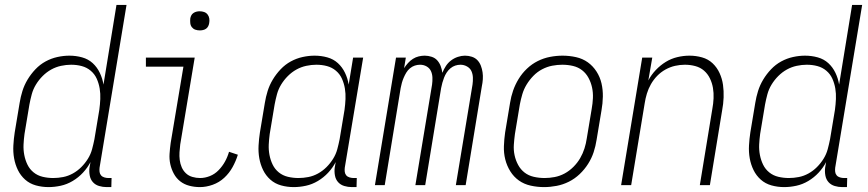

<svg xmlns="http://www.w3.org/2000/svg" viewBox="-20 -755 3540 783"><path d="M178 8Q151 8 126 1Q101 -6 82.5 -22.5Q64 -39 53 -61.5Q42 -84 37.5 -109.5Q33 -135 34.5 -162Q36 -189 40 -215L60 -335Q64 -360 71.5 -384Q79 -408 92.5 -430.5Q106 -453 124.5 -472.5Q143 -492 166 -504.5Q189 -517 214 -522.5Q239 -528 263 -528Q290 -528 315 -521Q340 -514 358 -497.5Q376 -481 387 -458Q398 -435 402 -410L455 -735H496L386 -71Q385 -62 386 -54Q387 -46 392 -40Q397 -34 405.5 -31.5Q414 -29 422 -29H435L434 8H415Q399 8 384 3.5Q369 -1 359 -12Q349 -23 346 -39Q343 -55 345 -71L349 -94Q337 -71 318.5 -51Q300 -31 276.5 -17Q253 -3 227.5 2.5Q202 8 178 8ZM197 -29Q217 -29 237.5 -33Q258 -37 277 -47.5Q296 -58 311.5 -73.5Q327 -89 338.5 -107.5Q350 -126 355.5 -146.5Q361 -167 365 -187L385 -307Q388 -329 389 -351Q390 -373 386.5 -394Q383 -415 374.5 -434Q366 -453 350 -466.5Q334 -480 313.5 -485.5Q293 -491 270 -491Q250 -491 229 -486.5Q208 -482 189 -471.5Q170 -461 154 -445Q138 -429 126.5 -410Q115 -391 109.5 -370.5Q104 -350 100 -329L80 -209Q77 -187 76 -165.5Q75 -144 79 -123Q83 -102 92 -83.5Q101 -65 117 -52Q133 -39 154 -34Q175 -29 197 -29Z M795 8Q773 8 752 2.5Q731 -3 715 -15.5Q699 -28 689 -46.5Q679 -65 674.5 -85.5Q670 -106 671.5 -128Q673 -150 676 -172L728 -483H575V-520H774L715 -166Q713 -150 712 -134Q711 -118 713 -102.5Q715 -87 721 -73Q727 -59 738 -48.5Q749 -38 764.5 -33.5Q780 -29 796 -29Q816 -29 836 -37Q856 -45 871.5 -61Q887 -77 897.5 -96Q908 -115 914 -136L950 -124Q942 -98 928.5 -73.5Q915 -49 894.5 -30Q874 -11 847.5 -1.5Q821 8 795 8ZM795 -631Q785 -631 776.5 -634Q768 -637 762.5 -644Q757 -651 756 -660.5Q755 -670 756 -680Q757 -686 760 -692Q763 -698 769 -702Q775 -706 781.5 -707.5Q788 -709 794 -709Q804 -709 812.5 -706Q821 -703 826.5 -696Q832 -689 833.5 -679.5Q835 -670 833 -660Q832 -654 829 -648Q826 -642 820.5 -638Q815 -634 808 -632.5Q801 -631 795 -631Z M1178 8Q1151 8 1126 1Q1101 -6 1082.5 -22.5Q1064 -39 1053 -61.5Q1042 -84 1037.5 -109.5Q1033 -135 1034.5 -162Q1036 -189 1040 -215L1060 -335Q1064 -360 1071.5 -384Q1079 -408 1092.5 -430.5Q1106 -453 1124.5 -472.5Q1143 -492 1166 -504.5Q1189 -517 1214 -522.5Q1239 -528 1263 -528Q1290 -528 1315 -521Q1340 -514 1358 -497.5Q1376 -481 1387 -458Q1398 -435 1402 -410L1420 -520H1461L1386 -71Q1385 -62 1386 -54Q1387 -46 1392 -40Q1397 -34 1405.5 -31.5Q1414 -29 1422 -29H1435L1434 8H1415Q1399 8 1384 3.5Q1369 -1 1359 -12Q1349 -23 1346 -39Q1343 -55 1345 -71L1349 -94Q1337 -71 1318.5 -51Q1300 -31 1276.5 -17Q1253 -3 1227.5 2.5Q1202 8 1178 8ZM1197 -29Q1217 -29 1237.5 -33Q1258 -37 1277 -47.5Q1296 -58 1311.5 -73.5Q1327 -89 1338.5 -107.5Q1350 -126 1355.5 -146.5Q1361 -167 1365 -187L1385 -307Q1388 -329 1389 -351Q1390 -373 1386.5 -394Q1383 -415 1374.5 -434Q1366 -453 1350 -466.5Q1334 -480 1313.5 -485.5Q1293 -491 1270 -491Q1250 -491 1229 -486.5Q1208 -482 1189 -471.5Q1170 -461 1154 -445Q1138 -429 1126.5 -410Q1115 -391 1109.5 -370.5Q1104 -350 1100 -329L1080 -209Q1077 -187 1076 -165.5Q1075 -144 1079 -123Q1083 -102 1092 -83.5Q1101 -65 1117 -52Q1133 -39 1154 -34Q1175 -29 1197 -29Z M1509 0 1595 -520H1635L1628 -477Q1635 -488 1644 -498Q1653 -508 1664 -515Q1675 -522 1687.5 -525Q1700 -528 1712 -528Q1726 -528 1740 -523.5Q1754 -519 1763 -509Q1772 -499 1777 -486Q1782 -473 1784 -458Q1790 -473 1798.5 -486Q1807 -499 1819.5 -508.5Q1832 -518 1847 -523Q1862 -528 1876 -528Q1891 -528 1904.5 -523.5Q1918 -519 1927 -509.5Q1936 -500 1941 -487Q1946 -474 1948 -460Q1950 -446 1949 -431.5Q1948 -417 1945 -403L1879 0H1839L1907 -410Q1909 -424 1908.5 -438.5Q1908 -453 1902.5 -465Q1897 -477 1884.5 -484Q1872 -491 1858 -491Q1847 -491 1836.5 -487.5Q1826 -484 1817 -476.5Q1808 -469 1801.5 -459Q1795 -449 1791 -438.5Q1787 -428 1784 -417.5Q1781 -407 1779 -396L1714 0H1674L1742 -410Q1744 -424 1743.5 -438.5Q1743 -453 1737.5 -465Q1732 -477 1720 -484Q1708 -491 1693 -491Q1682 -491 1671.5 -487.5Q1661 -484 1652 -476.5Q1643 -469 1637 -459Q1631 -449 1626.5 -438.5Q1622 -428 1619 -417.5Q1616 -407 1614 -396L1549 0Z M2199 8Q2171 8 2144 2Q2117 -4 2096 -19Q2075 -34 2061 -56.5Q2047 -79 2040.5 -105Q2034 -131 2035 -159Q2036 -187 2040 -215L2060 -335Q2064 -361 2072.5 -385.5Q2081 -410 2095 -433Q2109 -456 2129 -475Q2149 -494 2173 -506Q2197 -518 2223 -523Q2249 -528 2274 -528Q2302 -528 2329 -522Q2356 -516 2377 -501Q2398 -486 2412.5 -463.5Q2427 -441 2433 -415Q2439 -389 2438.5 -361Q2438 -333 2433 -305L2413 -185Q2409 -159 2401 -134.5Q2393 -110 2378.5 -87Q2364 -64 2344 -45Q2324 -26 2300 -14Q2276 -2 2250 3Q2224 8 2199 8ZM2201 -29Q2221 -29 2242 -33Q2263 -37 2282.5 -47.5Q2302 -58 2318.5 -74.5Q2335 -91 2346 -110Q2357 -129 2363.5 -149.5Q2370 -170 2373 -191L2393 -311Q2397 -333 2398 -355Q2399 -377 2394.5 -398Q2390 -419 2380 -437.5Q2370 -456 2354 -468.5Q2338 -481 2317 -486Q2296 -491 2273 -491Q2253 -491 2232 -487Q2211 -483 2191 -472.5Q2171 -462 2155 -445.5Q2139 -429 2127.5 -410Q2116 -391 2110 -370.5Q2104 -350 2100 -329L2080 -209Q2077 -187 2075.5 -165Q2074 -143 2078.5 -122Q2083 -101 2093 -82.5Q2103 -64 2119 -51.5Q2135 -39 2156.5 -34Q2178 -29 2201 -29Z M2513 0 2599 -520H2640L2624 -427Q2636 -450 2654.5 -469.5Q2673 -489 2695 -502.5Q2717 -516 2742 -522Q2767 -528 2792 -528Q2818 -528 2843 -521Q2868 -514 2886 -497Q2904 -480 2914.5 -457Q2925 -434 2928.5 -409Q2932 -384 2931 -357.5Q2930 -331 2925 -305L2875 0H2834L2885 -311Q2889 -332 2890 -354Q2891 -376 2887.5 -396.5Q2884 -417 2875 -435.5Q2866 -454 2851 -467Q2836 -480 2815.5 -485.5Q2795 -491 2773 -491Q2753 -491 2733 -486.5Q2713 -482 2694 -471.5Q2675 -461 2660 -445.5Q2645 -430 2634.5 -411.5Q2624 -393 2618 -373Q2612 -353 2609 -333L2554 0Z M3178 8Q3151 8 3126 1Q3101 -6 3082.5 -22.5Q3064 -39 3053 -61.5Q3042 -84 3037.5 -109.5Q3033 -135 3034.5 -162Q3036 -189 3040 -215L3060 -335Q3064 -360 3071.5 -384Q3079 -408 3092.5 -430.5Q3106 -453 3124.5 -472.5Q3143 -492 3166 -504.5Q3189 -517 3214 -522.5Q3239 -528 3263 -528Q3290 -528 3315 -521Q3340 -514 3358 -497.5Q3376 -481 3387 -458Q3398 -435 3402 -410L3455 -735H3496L3386 -71Q3385 -62 3386 -54Q3387 -46 3392 -40Q3397 -34 3405.5 -31.5Q3414 -29 3422 -29H3435L3434 8H3415Q3399 8 3384 3.5Q3369 -1 3359 -12Q3349 -23 3346 -39Q3343 -55 3345 -71L3349 -94Q3337 -71 3318.5 -51Q3300 -31 3276.5 -17Q3253 -3 3227.5 2.5Q3202 8 3178 8ZM3197 -29Q3217 -29 3237.5 -33Q3258 -37 3277 -47.5Q3296 -58 3311.5 -73.5Q3327 -89 3338.5 -107.5Q3350 -126 3355.5 -146.5Q3361 -167 3365 -187L3385 -307Q3388 -329 3389 -351Q3390 -373 3386.5 -394Q3383 -415 3374.5 -434Q3366 -453 3350 -466.5Q3334 -480 3313.5 -485.5Q3293 -491 3270 -491Q3250 -491 3229 -486.5Q3208 -482 3189 -471.5Q3170 -461 3154 -445Q3138 -429 3126.5 -410Q3115 -391 3109.5 -370.5Q3104 -350 3100 -329L3080 -209Q3077 -187 3076 -165.5Q3075 -144 3079 -123Q3083 -102 3092 -83.5Q3101 -65 3117 -52Q3133 -39 3154 -34Q3175 -29 3197 -29Z"/></svg>

Font: Iosevka Curly Extralight
Style: Italic
Weight: 200
Italic angle: -9°
Monospace: yes
Designer: Belleve Invis
Foundry: Belleve Invis
Version: Version 22.1.2; ttfautohint (v1.8.4)